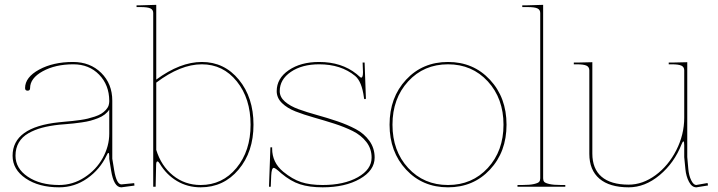

<svg xmlns="http://www.w3.org/2000/svg" viewBox="-20 -782 3008 804"><path d="M32.7 -129.9Q32.7 -249.5 227.1 -270Q232.9 -270.5 252.4 -272.5Q272 -274.4 283.4 -275.4Q294.9 -276.4 314.9 -279.3Q335 -282.2 347.9 -285.4Q360.8 -288.6 377.2 -293.9Q393.6 -299.3 403.8 -305.7Q414.1 -312 422.9 -321.3Q431.6 -330.6 435.1 -341.3Q437.5 -350.1 437.5 -357.4V-360.4Q437 -426.3 395 -469.5Q353 -512.7 287.1 -512.7Q211.9 -512.7 158.9 -483.6Q106 -454.6 106 -413.1Q106 -402.3 95.7 -402.3Q85 -402.3 85 -413.1Q85 -458.5 143.8 -490.5Q202.6 -522.5 285.6 -522.5Q357.4 -522.5 403.8 -476.8Q450.2 -431.2 450.2 -360.4V-117.7L458 -69.8Q467.8 -10.3 488.3 -9.8L542 -15.1L543 -4.9L488.3 2.4H487.8Q456.5 2.4 445.3 -67.9Q444.3 -73.2 442.4 -85.9Q440.4 -98.6 439 -106.9Q437.5 -115.2 437.5 -117.2V-127.9Q437.5 -141.6 434.1 -141.6Q430.7 -141.6 426.3 -130.9Q398.9 -72.8 345.7 -35.2Q292.5 2.4 227.5 2.4Q142.6 2.4 87.6 -34.9Q32.7 -72.3 32.7 -129.9ZM44.9 -129.9Q44.9 -76.7 96.4 -42Q147.9 -7.3 227.5 -7.3Q284.7 -7.3 333.7 -39.1Q382.8 -70.8 410.2 -120.4Q437.5 -169.9 437.5 -222.7V-323.2Q430.7 -312 418.7 -302.7Q406.7 -293.5 390.4 -287.1Q374 -280.8 358.9 -276.6Q343.8 -272.5 322.5 -269.5Q301.3 -266.6 288.3 -265.1Q275.4 -263.7 254.6 -262Q233.9 -260.3 228 -259.8Q187.5 -255.4 156.2 -247.1Q125 -238.8 98.9 -223.9Q72.8 -209 58.8 -185.3Q44.9 -161.6 44.9 -129.9Z M551.8 -752.4V-759.8H569.3L634.3 -761.7V-448.7Q734.4 -522.5 825.2 -522.5Q919.4 -522.5 980.5 -448Q1041.5 -373.5 1041.5 -259.8Q1041.5 -146 979 -71.8Q916.5 2.4 820.3 2.4Q765.6 2.4 721.2 -23.9Q676.8 -50.3 648.9 -96.7Q643.6 -106 639.2 -106Q634.3 -106 633.8 -92.8L631.8 0H621.6V-727.5Q621.6 -741.2 609.9 -746.8Q598.1 -752.4 569.3 -752.4ZM634.3 -154.3Q654.8 -87.4 704.3 -47.4Q753.9 -7.3 820.3 -7.3Q911.1 -7.3 970.2 -78.6Q1029.3 -149.9 1029.3 -259.8Q1029.3 -369.6 971.7 -441.2Q914.1 -512.7 825.2 -512.7Q735.8 -512.7 634.3 -436Z M1106.4 0 1112.3 -165H1119.6V-159.7Q1119.6 -101.6 1166 -63Q1204.1 -31.7 1241 -19.5Q1277.8 -7.3 1331.1 -7.3Q1420.4 -7.3 1478.3 -39.8Q1536.1 -72.3 1536.1 -122.1Q1536.1 -159.2 1514.2 -187.5Q1492.2 -215.8 1457.3 -233.2Q1422.4 -250.5 1379.9 -264.2Q1337.4 -277.8 1294.9 -289.8Q1252.4 -301.8 1217.5 -315.4Q1182.6 -329.1 1160.6 -350.6Q1138.7 -372.1 1138.7 -400.4Q1138.7 -453.6 1189 -488Q1239.3 -522.5 1316.4 -522.5Q1410.2 -522.5 1473.1 -472.2Q1476.6 -469.2 1481.2 -465.1Q1485.8 -460.9 1488.3 -459Q1490.7 -457 1492.7 -457Q1500 -457 1500 -480Q1500 -481 1499.8 -484.6Q1499.5 -488.3 1499.3 -498.3Q1499 -508.3 1498.5 -520H1506.8L1512.2 -370.1Q1512.2 -366.7 1508.3 -366.7Q1504.4 -366.7 1504.4 -370.1L1503.9 -374Q1495.1 -440.9 1467.3 -463.9Q1408.2 -512.7 1316.4 -512.7Q1244.6 -512.7 1198 -481Q1151.4 -449.2 1151.4 -400.4Q1151.4 -375.5 1173.3 -356.4Q1195.3 -337.4 1230.2 -324.7Q1265.1 -312 1307.6 -300.3Q1350.1 -288.6 1392.6 -274.2Q1435.1 -259.8 1470 -241.2Q1504.9 -222.7 1526.9 -192.1Q1548.8 -161.6 1548.8 -122.1Q1548.8 -68.4 1487.1 -33Q1425.3 2.4 1331.1 2.4Q1275.4 2.4 1236.3 -10.3Q1197.3 -22.9 1157.7 -56.2Q1132.8 -79.1 1126.5 -79.1Q1117.2 -79.1 1115.7 -46.9L1113.8 0Z M1611.3 -259.8Q1611.3 -374 1680.4 -448.2Q1749.5 -522.5 1856 -522.5Q1962.4 -522.5 2031.7 -448Q2101.1 -373.5 2101.1 -259.8Q2101.1 -146 2031.7 -71.8Q1962.4 2.4 1856 2.4Q1749.5 2.4 1680.4 -71.8Q1611.3 -146 1611.3 -259.8ZM1689.2 -441.2Q1623.5 -369.6 1623.5 -259.8Q1623.5 -149.9 1689.2 -78.6Q1754.9 -7.3 1856 -7.3Q1957 -7.3 2022.7 -78.6Q2088.4 -149.9 2088.4 -259.8Q2088.4 -369.6 2022.7 -441.2Q1957 -512.7 1856 -512.7Q1754.9 -512.7 1689.2 -441.2Z M2147 0V-7.3H2167Q2199.2 -7.3 2216.6 -11.5Q2233.9 -15.6 2238 -21Q2242.2 -26.4 2242.2 -35.2V-727.5Q2242.2 -741.2 2230.5 -746.8Q2218.8 -752.4 2189.5 -752.4H2167V-759.8H2189.5L2254.4 -761.7V-35.2Q2254.4 -26.4 2258.5 -21Q2262.7 -15.6 2280 -11.5Q2297.4 -7.3 2329.6 -7.3H2347.2V0Z M2382.8 -512.7V-520H2395.5L2460.4 -521.5V-139.2Q2460.4 -75.2 2499 -42Q2537.6 -8.8 2612.8 -8.8Q2670.9 -8.8 2724.9 -48.3Q2778.8 -87.9 2812 -153.1Q2845.2 -218.3 2845.2 -289.1V-487.3Q2845.2 -501.5 2833.5 -507.1Q2821.8 -512.7 2793 -512.7H2780.3V-520H2793L2857.9 -521.5V-124.5L2862.3 -74.7Q2864.7 -46.9 2874.3 -27.3Q2883.8 -7.8 2895 -7.3L2942.9 -15.6L2944.8 -5.4L2896.5 2.4H2895.5Q2877.4 2.4 2865.2 -20.5Q2853 -43.5 2850.1 -73.7L2845.2 -124V-174.3Q2845.2 -189.9 2841.8 -189.9Q2838.9 -189.9 2834 -177.7Q2803.7 -100.1 2742.4 -48.8Q2681.2 2.4 2612.8 2.4Q2532.7 2.4 2490.2 -33.7Q2447.8 -69.8 2447.8 -137.7V-487.3Q2447.8 -501.5 2436 -507.1Q2424.3 -512.7 2395.5 -512.7Z"/></svg>

Font: Znikomit
Style: Regular
Weight: 100
Designer: gluk
Foundry: gluk
Version: Version 0.53